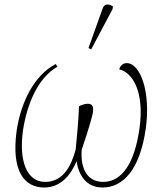

<svg xmlns="http://www.w3.org/2000/svg" viewBox="-20 -825 733 855"><path d="M386 -605 481 -784 483 -796C467 -808 445 -811 437 -787L374 -611ZM54 -242C30 -64 87 10 177 10C250 10 295 -45 321 -107C330 -46 363 10 437 10C527 10 603 -68 629 -252C652 -413 606 -544 544 -544C529 -544 515 -533 511 -516C567 -504 625 -421 601 -252C580 -104 526 -15 440 -15C359 -15 338 -89 344 -159C352 -183 381 -267 393 -320C397 -344 396 -363 371 -363C359 -363 343 -358 332 -352C329 -282 323 -218 317 -159C298 -89 263 -15 181 -15C99 -15 64 -108 82 -242C100 -363 150 -480 236 -528L228 -540C134 -490 74 -375 54 -242Z"/></svg>

Font: Noto Serif SemiCondensed Thin
Style: Italic
Weight: 100
Width: 4
Italic angle: -12°
Designer: Monotype Design Team
Foundry: Monotype Imaging Inc.
Version: Version 2.013